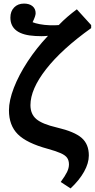

<svg xmlns="http://www.w3.org/2000/svg" viewBox="-20 -822 529 1072"><path d="M374 230 319 194Q344 160 354.5 138Q365 116 365 96Q365 74 355 59.5Q345 45 319.5 33.5Q294 22 247 9Q129 -23 79.5 -72.5Q30 -122 30 -206Q30 -261 57.5 -332Q85 -403 134 -478Q183 -553 248 -622Q228 -620 212.5 -620Q197 -620 178 -621Q38 -628 38 -724Q38 -759 59 -780.5Q80 -802 114 -802Q144 -802 161.5 -787.5Q179 -773 179 -748Q179 -733 162 -698Q176 -692 202 -687Q228 -682 258 -681Q285 -680 308 -682Q332 -707 357 -728.5Q382 -750 409 -770L489 -682V-665Q325 -548 237.5 -436Q150 -324 150 -235Q150 -185 183 -157Q216 -129 298 -110Q396 -87 436 -52Q476 -17 476 46Q476 89 449.5 136.5Q423 184 374 230Z"/></svg>

Font: Literata 12pt SemiBold
Style: Regular
Weight: 600
Designer: Latin by Veronika Burian and Jose Scaglione. Greek by Irene Vlachou. Cyrillic by Vera Evstafieva.
Foundry: TypeTogether
Version: Version 3.002